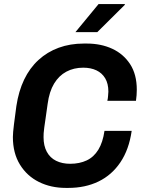

<svg xmlns="http://www.w3.org/2000/svg" viewBox="-20 -909 715 939"><path d="M302 10Q229 10 170.5 -19Q112 -48 77.5 -104Q43 -160 43 -239Q43 -259 48.5 -302.5Q54 -346 60 -390Q71 -463 98 -519.5Q125 -576 168 -615.5Q211 -655 267 -675.5Q323 -696 390 -696H404Q474 -696 529 -670.5Q584 -645 616.5 -595Q649 -545 649 -470Q649 -457 648 -443.5Q647 -430 645 -416H505Q508 -429 508.5 -439.5Q509 -450 510 -461Q510 -500 494.5 -526Q479 -552 451.5 -565Q424 -578 387 -578Q341 -578 304.5 -558.5Q268 -539 244.5 -500Q221 -461 213 -401Q207 -358 203 -330.5Q199 -303 196.5 -285.5Q194 -268 193.5 -257.5Q193 -247 193 -238Q193 -196 209 -166.5Q225 -137 254.5 -122.5Q284 -108 323 -108Q369 -108 404 -124.5Q439 -141 461 -177Q483 -213 491 -269H624Q611 -178 569 -115.5Q527 -53 462 -21.5Q397 10 314 10ZM349 -752 462 -889H590L591 -886L456 -752Z"/></svg>

Font: Chivo Medium SemiBold
Style: Italic
Weight: 600
Italic angle: -8.05°
Version: Version 2.002